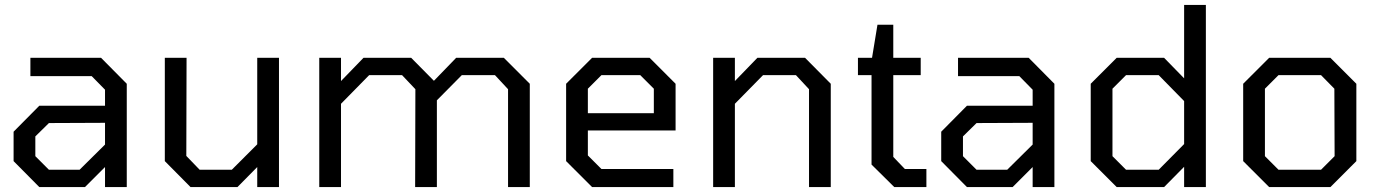

<svg xmlns="http://www.w3.org/2000/svg" viewBox="-20 -757 5579 777"><path d="M139 0 35 -105V-224L139 -329H405V-394L351 -449H103V-523H389L493 -418V0H405V-81L324 0ZM178 -70H302L405 -172V-260L178 -259L123 -205V-125Z M751 0 647 -105V-523H735L734 -126L788 -70H918L1021 -173V-523H1109V0H1021V-81L941 0Z M1272 0V-523H1360V-429L1451 -523H1644L1736 -430L1826 -523H2019L2124 -418V0H2036V-396L1983 -453H1849L1748 -351V0H1660L1661 -396L1607 -453H1474L1360 -337V0Z M2376 0 2271 -105V-418L2376 -523H2609L2714 -418V-229H2359V-128L2414 -73H2705V0ZM2359 -299H2626V-398L2571 -453H2414L2359 -398Z M2866 0V-523H2954V-429L3045 -523H3238L3342 -418V0H3254V-396L3201 -453H3068L2954 -337V0Z M3599 0 3507 -91V-453H3452V-523H3509L3531 -657H3595V-523H3706V-453H3595V-122L3642 -73H3729V0Z M3893 0 3789 -105V-224L3893 -329H4159V-394L4105 -449H3857V-523H4143L4247 -418V0H4159V-81L4078 0ZM3932 -70H4056L4159 -172V-260L3932 -259L3877 -205V-125Z M4499 0 4394 -105V-418L4499 -523H4691L4772 -440V-737H4860V0H4772V-82L4691 0ZM4669 -70 4772 -174V-348L4669 -453H4537L4482 -398V-125L4537 -70Z M5116 0 5011 -105V-418L5116 -523H5364L5469 -418V-105L5364 0ZM5154 -70H5326L5381 -125L5380 -398L5326 -453H5154L5099 -398V-125Z"/></svg>

Font: Tomorrow
Style: Regular
Weight: 400
Designer: Tony de Marco, Monica Rizzolli
Foundry: Just in Type
Version: Version 2.002